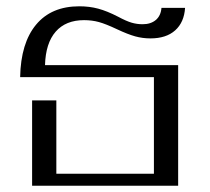

<svg xmlns="http://www.w3.org/2000/svg" viewBox="-20 -590 668 610"><path d="M82 -271H159V-38H469V-345H44Q46 -453 94.5 -511.5Q143 -570 232 -570Q264 -570 292 -562.5Q320 -555 355 -537Q381 -523 398 -518Q415 -513 433 -513Q459 -513 475 -526.5Q491 -540 493 -565H568Q565 -519 536.5 -493.5Q508 -468 458 -468Q433 -468 409.5 -474.5Q386 -481 352 -497Q316 -514 294 -520Q272 -526 247 -526Q189 -526 157 -489.5Q125 -453 123 -383H546V0H82Z"/></svg>

Font: Fahkwang Light
Style: Regular
Weight: 300
Version: Version 1.000; ttfautohint (v1.6)